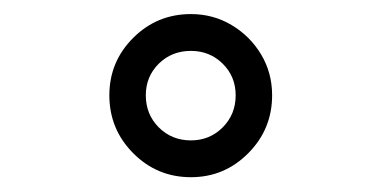

<svg xmlns="http://www.w3.org/2000/svg" viewBox="-20 -776 515 266"><path d="M244.5 -530.5Q197.5 -530.5 164.5 -563.8Q131.5 -597 131.5 -644Q131.5 -690.5 164.5 -723.5Q197.5 -756.5 244.5 -756.5Q275.5 -756.5 301 -741.2Q326.5 -726 341.8 -700.5Q357 -675 357 -644Q357 -597 324 -563.8Q291 -530.5 244.5 -530.5ZM244.5 -581.5Q270.5 -581.5 288.5 -599.5Q306.5 -617.5 306.5 -644Q306.5 -670 288.5 -687.8Q270.5 -705.5 244.5 -705.5Q218 -705.5 200 -687.8Q182 -670 182 -644Q182 -617.5 200 -599.5Q218 -581.5 244.5 -581.5Z"/></svg>

Font: Trispace SemiCondensed Light
Style: Regular
Weight: 300
Width: 4
Designer: Tyler Finck
Foundry: Etcetera Type Company
Version: Version 1.210; ttfautohint (v1.8.3)